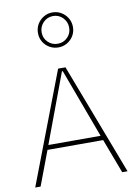

<svg xmlns="http://www.w3.org/2000/svg" viewBox="-103 -1038 767 1103"><g transform="rotate(-10 280.0 -487.0)"><path d="M282.2 -952.6Q315.9 -952.6 339.1 -928.7Q362.3 -904.8 362.3 -871.1Q362.3 -837.4 339.1 -814.2Q315.9 -791 282.2 -791Q248.5 -791 225.1 -814.2Q201.7 -837.4 201.7 -871.1Q201.7 -904.8 225.1 -928.7Q248.5 -952.6 282.2 -952.6ZM282.2 -973.6Q253.9 -973.6 230.7 -959.7Q207.5 -945.8 193.8 -922.6Q180.2 -899.4 180.2 -871.1Q180.2 -842.8 193.8 -819.8Q207.5 -796.9 230.7 -783.2Q253.9 -769.5 282.2 -769.5Q310.5 -769.5 333.7 -783.2Q356.9 -796.9 370.6 -819.8Q384.3 -842.8 384.3 -871.1Q384.3 -899.4 370.6 -922.6Q356.9 -945.8 333.7 -959.7Q310.5 -973.6 282.2 -973.6ZM117.7 -200.7H442.4L518.1 0H549.3L301.8 -649.9H258.8L10.7 0H42ZM277.8 -630.9H282.7L432.1 -227.5H127.4Z"/></g></svg>

Font: Estedad-FD VF
Style: Regular
Weight: 100
Designer: Amin Abedi
Version: Version 7.3